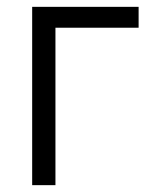

<svg xmlns="http://www.w3.org/2000/svg" viewBox="-20 -541 445 561"><path d="M74 0V-521H385V-460H142V0Z"/></svg>

Font: Raleway
Style: Regular
Weight: 400
Designer: Matt McInerney, Pablo Impallari, Rodrigo Fuenzalida
Foundry: Matt McInerney, Pablo Impallari, Rodrigo Fuenzalida
Version: Version 4.101;RELEASE